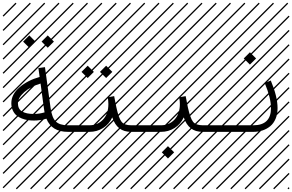

<svg xmlns="http://www.w3.org/2000/svg" viewBox="-23 -978 2168 1424"><path d="M285.2 -669.4 331.1 -715.3 377 -669.4 331.1 -624ZM148.4 -669.4 194.3 -715.3 240.2 -669.4 194.3 -624ZM481.4 0Q359.9 0 321.3 -97.7Q276.9 -84 228 -84Q204.6 -84 182.9 -87.2Q161.1 -90.3 138.4 -99.4Q115.7 -108.4 99.1 -122.3Q82.5 -136.2 71.8 -159.4Q61 -182.6 61 -212.4Q61 -278.3 121.8 -330.6Q182.6 -382.8 271 -407.2L261.7 -473.1L310.5 -480L351.6 -181.2Q361.8 -106 390.1 -77.6Q418.9 -48.8 481.4 -48.8H530.3V0ZM277.8 -358.4Q204.6 -336.9 157.2 -294.9Q109.9 -252.9 109.9 -212.4Q109.9 -169.4 140.9 -151.1Q171.9 -132.8 228 -132.8Q267.1 -132.8 307.6 -144.5Q305.7 -155.3 302.7 -174.3ZM526.9 410.6 533.7 417.5 525.4 425.8 518.6 418.9ZM526.9 304.7 533.7 311.5 419.4 425.8 412.6 418.9ZM526.9 198.7 533.7 205.6 313.5 425.8 306.6 418.9ZM526.9 92.3 533.7 99.1 207.5 425.8 200.7 418.9ZM526.9 -13.2 533.7 -6.3 101.6 425.8 94.7 418.9ZM526.9 -119.1 533.7 -112.3 3.4 418 -3.4 411.1ZM526.9 -225.6 533.7 -218.8 3.4 311.5 -3.4 304.7ZM526.9 -331.5 533.7 -324.7 3.4 205.6 -3.4 198.7ZM526.9 -438 533.7 -431.2 3.4 99.1 -3.4 92.3ZM526.9 -543.5 533.7 -536.6 3.4 -6.3 -3.4 -13.2ZM526.9 -649.4 533.7 -642.6 3.4 -112.3 -3.4 -119.1ZM526.9 -755.9 533.7 -749 3.4 -218.8 -3.4 -225.6ZM526.9 -861.8 533.7 -855 3.4 -324.7 -3.4 -331.5ZM516.6 -958 523.4 -951.2 3.4 -431.2 -3.4 -438ZM411.1 -958 418 -951.2 3.4 -536.6 -3.4 -543.5ZM305.2 -958 312 -951.2 3.4 -642.6 -3.4 -649.4ZM198.7 -958 205.6 -951.2 3.4 -749 -3.4 -755.9ZM92.3 -958 99.1 -951.2 3.4 -855 -3.4 -861.8Z M718.3 -444.8 764.2 -490.7 810.1 -444.8 764.2 -399.4ZM581.5 -444.8 627.4 -490.7 673.3 -444.8 627.4 -399.4ZM530.3 -48.8H640.1Q701.2 -48.8 741 -91.1Q780.8 -133.3 780.8 -206.5Q780.8 -228.5 775.9 -256.3L823.7 -265.1Q834.5 -207.5 839.8 -183.1Q857.9 -100.6 878.7 -74.7Q899.4 -48.8 950.7 -48.8H1060.5V0H950.7Q895.5 0 861.8 -26.6Q828.1 -53.2 809.6 -107.4Q786.1 -56.6 741 -28.3Q695.8 0 640.1 0H530.3Q520 0 512.9 -7.1Q505.9 -14.2 505.9 -24.4Q505.9 -34.7 512.9 -41.7Q520 -48.8 530.3 -48.8ZM1057.1 410.6 1064 417.5 1055.7 425.8 1048.8 418.9ZM1057.1 304.7 1064 311.5 949.7 425.8 942.9 418.9ZM1057.1 198.7 1064 205.6 843.8 425.8 836.9 418.9ZM1057.1 92.3 1064 99.1 737.8 425.8 731 418.9ZM1057.1 -13.2 1064 -6.3 631.8 425.8 625 418.9ZM1057.1 -119.1 1064 -112.3 533.7 418 526.9 411.1ZM1057.1 -225.6 1064 -218.8 533.7 311.5 526.9 304.7ZM1057.1 -331.5 1064 -324.7 533.7 205.6 526.9 198.7ZM1057.1 -438 1064 -431.2 533.7 99.1 526.9 92.3ZM1057.1 -543.5 1064 -536.6 533.7 -6.3 526.9 -13.2ZM1057.1 -649.4 1064 -642.6 533.7 -112.3 526.9 -119.1ZM1057.1 -755.9 1064 -749 533.7 -218.8 526.9 -225.6ZM1057.1 -861.8 1064 -855 533.7 -324.7 526.9 -331.5ZM1046.9 -958 1053.7 -951.2 533.7 -431.2 526.9 -438ZM941.4 -958 948.2 -951.2 533.7 -536.6 526.9 -543.5ZM835.4 -958 842.3 -951.2 533.7 -642.6 526.9 -649.4ZM729 -958 735.8 -951.2 533.7 -749 526.9 -755.9ZM622.6 -958 629.4 -951.2 533.7 -855 526.9 -861.8Z M1176.8 151.9 1222.7 106 1268.6 151.9 1222.7 197.3ZM1060.5 -48.8H1170.4Q1231.4 -48.8 1271.2 -91.1Q1311 -133.3 1311 -206.5Q1311 -228.5 1306.2 -256.3L1354 -265.1Q1364.7 -207.5 1370.1 -183.1Q1388.2 -100.6 1408.9 -74.7Q1429.7 -48.8 1481 -48.8H1590.8V0H1481Q1425.8 0 1392.1 -26.6Q1358.4 -53.2 1339.8 -107.4Q1316.4 -56.6 1271.2 -28.3Q1226.1 0 1170.4 0H1060.5Q1050.3 0 1043.2 -7.1Q1036.1 -14.2 1036.1 -24.4Q1036.1 -34.7 1043.2 -41.7Q1050.3 -48.8 1060.5 -48.8ZM1587.4 410.6 1594.2 417.5 1585.9 425.8 1579.1 418.9ZM1587.4 304.7 1594.2 311.5 1480 425.8 1473.1 418.9ZM1587.4 198.7 1594.2 205.6 1374 425.8 1367.2 418.9ZM1587.4 92.3 1594.2 99.1 1268.1 425.8 1261.2 418.9ZM1587.4 -13.2 1594.2 -6.3 1162.1 425.8 1155.3 418.9ZM1587.4 -119.1 1594.2 -112.3 1064 418 1057.1 411.1ZM1587.4 -225.6 1594.2 -218.8 1064 311.5 1057.1 304.7ZM1587.4 -331.5 1594.2 -324.7 1064 205.6 1057.1 198.7ZM1587.4 -438 1594.2 -431.2 1064 99.1 1057.1 92.3ZM1587.4 -543.5 1594.2 -536.6 1064 -6.3 1057.1 -13.2ZM1587.4 -649.4 1594.2 -642.6 1064 -112.3 1057.1 -119.1ZM1587.4 -755.9 1594.2 -749 1064 -218.8 1057.1 -225.6ZM1587.4 -861.8 1594.2 -855 1064 -324.7 1057.1 -331.5ZM1577.1 -958 1584 -951.2 1064 -431.2 1057.1 -438ZM1471.7 -958 1478.5 -951.2 1064 -536.6 1057.1 -543.5ZM1365.7 -958 1372.6 -951.2 1064 -642.6 1057.1 -649.4ZM1259.3 -958 1266.1 -951.2 1064 -749 1057.1 -755.9ZM1152.8 -958 1159.7 -951.2 1064 -855 1057.1 -861.8Z M1784.7 -544.4 1830.6 -590.3 1876.5 -544.4 1830.6 -499ZM1590.8 -48.8H1855.5Q1986.8 -48.8 1986.8 -176.3Q1986.8 -251 1940.4 -362.3L1985.4 -380.9Q2035.6 -261.2 2035.6 -176.3Q2035.6 -131.8 2021 -97.2Q2006.3 -62.5 1981 -41.7Q1955.6 -21 1923.8 -10.5Q1892.1 0 1855.5 0H1590.8Q1580.6 0 1573.5 -7.1Q1566.4 -14.2 1566.4 -24.4Q1566.4 -34.7 1573.5 -41.7Q1580.6 -48.8 1590.8 -48.8ZM2117.7 410.6 2124.5 417.5 2116.2 425.8 2109.4 418.9ZM2117.7 304.7 2124.5 311.5 2010.3 425.8 2003.4 418.9ZM2117.7 198.7 2124.5 205.6 1904.3 425.8 1897.5 418.9ZM2117.7 92.3 2124.5 99.1 1798.3 425.8 1791.5 418.9ZM2117.7 -13.2 2124.5 -6.3 1692.4 425.8 1685.5 418.9ZM2117.7 -119.1 2124.5 -112.3 1594.2 418 1587.4 411.1ZM2117.7 -225.6 2124.5 -218.8 1594.2 311.5 1587.4 304.7ZM2117.7 -331.5 2124.5 -324.7 1594.2 205.6 1587.4 198.7ZM2117.7 -438 2124.5 -431.2 1594.2 99.1 1587.4 92.3ZM2117.7 -543.5 2124.5 -536.6 1594.2 -6.3 1587.4 -13.2ZM2117.7 -649.4 2124.5 -642.6 1594.2 -112.3 1587.4 -119.1ZM2117.7 -755.9 2124.5 -749 1594.2 -218.8 1587.4 -225.6ZM2117.7 -861.8 2124.5 -855 1594.2 -324.7 1587.4 -331.5ZM2107.4 -958 2114.3 -951.2 1594.2 -431.2 1587.4 -438ZM2002 -958 2008.8 -951.2 1594.2 -536.6 1587.4 -543.5ZM1896 -958 1902.8 -951.2 1594.2 -642.6 1587.4 -649.4ZM1789.6 -958 1796.4 -951.2 1594.2 -749 1587.4 -755.9ZM1683.1 -958 1689.9 -951.2 1594.2 -855 1587.4 -861.8Z"/></svg>

Font: AzarMehrMSRS2
Style: Regular
Weight: 1
Designer: Amin Abedi
Version: Version 1.00